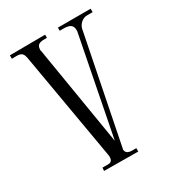

<svg xmlns="http://www.w3.org/2000/svg" viewBox="-128 -556 566 630"><g transform="rotate(-30 155.5 -240.5)"><path d="M187 -482V-470C206 -470 236 -474 236 -445C236 -443 236 -442 236 -440L163 -67L101 -443C101 -444 100 -445 100 -446C100 -473 119 -471 139 -471V-483L5 -482V-469C30 -469 46 -474 51 -445L122 -34C122 -33 122 -31 122 -29C122 -18 117 -11 106 -11H84L83 1L212 2V-11C197 -11 172 -7 172 -30C172 -31 173 -32 173 -33L254 -439C258 -456 274 -470 292 -469H311V-482Z"/></g></svg>

Font: Bigelow Rules
Style: Regular
Weight: 400
Designer: Astigmatic (AOETI)
Foundry: Astigmatic (AOETI)
Version: Version 1.000